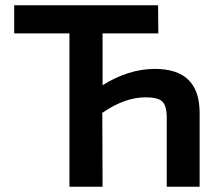

<svg xmlns="http://www.w3.org/2000/svg" viewBox="-20 -710 809 730"><path d="M370 -386Q469 -448 569 -448Q738 -448 739 -283V0H614V-262Q614 -308 597 -324Q581 -340 533 -340Q455 -340 369 -281L370 0H244V-583H34V-690H581L582 -583H370Z"/></svg>

Font: Taylor Sans Upright Semi Bold
Style: Regular
Weight: 600
Italic angle: -8°
Designer: Natanael Gama
Version: Version 1.001 September 8, 2015